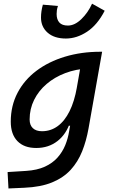

<svg xmlns="http://www.w3.org/2000/svg" viewBox="-20 -809 626 1063"><path d="M26.9 234.4 22 143.6 124.5 137.2Q185.5 133.3 228.3 113.8Q271 94.2 298.3 63.5Q325.7 32.7 341.1 -4.9Q356.4 -42.5 362.8 -82.5L427.7 -450.7L541.5 -522.5H545.4L470.2 -98.1Q458 -29.3 434.8 28.8Q411.6 86.9 371.6 130.9Q331.5 174.8 268.8 200.7Q206.1 226.6 114.7 230.5ZM468.8 -429.7Q400.4 -426.8 341.3 -404.3Q282.2 -381.8 238 -344Q193.8 -306.2 168.9 -256.1Q144 -206.1 144 -147.5Q144 -116.2 161.9 -99.4Q179.7 -82.5 212.4 -82.5Q260.7 -82.5 299.3 -110.6Q337.9 -138.7 365 -193.1Q392.1 -247.6 405.8 -325.7L409.2 -345.2L459.5 -304.2L402.8 -112.8H346.2L369.6 -136.2Q347.7 -66.4 298.3 -28.1Q249 10.3 180.7 10.3Q113.3 10.3 76.4 -27.8Q39.6 -65.9 39.6 -135.3Q39.6 -223.1 76.9 -294.7Q114.3 -366.2 181.6 -417Q249 -467.8 339.6 -495.1Q430.2 -522.5 536.1 -522.5H544.9ZM344.7 -595.7Q280.8 -595.7 243.9 -627.9Q207 -660.2 207 -711.9Q207 -729 209.5 -746.3Q211.9 -763.7 217.3 -783.2L300.8 -775.9Q296.4 -763.2 294.9 -752Q293.5 -740.7 293.5 -731.4Q293.5 -701.2 308.6 -684.3Q323.7 -667.5 356 -667.5Q393.6 -667.5 430.4 -703.1Q467.3 -738.8 489.7 -788.6L559.6 -749.5Q519 -670.9 461.9 -633.3Q404.8 -595.7 344.7 -595.7Z"/></svg>

Font: Cascadia Mono NF
Style: Italic
Weight: 400
Italic angle: -10°
Monospace: yes
Designer: Aaron Bell
Foundry: Saja Typeworks
Version: Version 2404.023